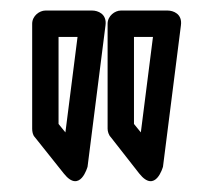

<svg xmlns="http://www.w3.org/2000/svg" viewBox="-20 -795 398 364"><path d="M270 -725 247 -544 234 -560V-725ZM323 -747C326 -769 308 -775 298 -775H209C198 -775 184 -765 184 -750V-551C184 -546 186 -539 190 -535L244 -466C275 -427 289 -479 289 -479ZM127 -725 104 -544 91 -560V-725ZM180 -747C183 -769 165 -775 155 -775H66C55 -775 41 -765 41 -750V-551C41 -546 42 -539 46 -535L101 -466C132 -427 146 -479 146 -479Z"/></svg>

Font: Asimov
Style: NarOu
Weight: 500
Designer: Google
Version: Version 2.000980; 2014